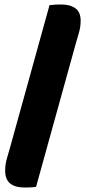

<svg xmlns="http://www.w3.org/2000/svg" viewBox="-20 -728 383 857"><path d="M141 106Q127 108 114 108.5Q101 109 90 109Q48 109 25.5 91Q3 73 3 33Q3 6 11 -21.5Q19 -49 25 -70L201 -705Q216 -707 229 -707.5Q242 -708 253 -708Q293 -708 316.5 -691Q340 -674 340 -636Q340 -607 332 -581Q324 -555 317 -529Z"/></svg>

Font: Baloo Cyrillic
Style: Regular
Weight: 400
Designer: Ek Type, Denis Ignatov
Foundry: Ek Type
Version: Version 1.50 July 26, 2019